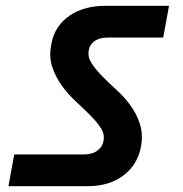

<svg xmlns="http://www.w3.org/2000/svg" viewBox="-20 -692 629 660"><path d="M29 -161H267Q297 -161 315 -174.5Q333 -188 336 -209Q340 -232 326 -253Q312 -274 289.5 -296.5Q267 -319 240.5 -343.5Q214 -368 193 -397Q172 -426 160 -460.5Q148 -495 156 -538Q162 -573 179 -598Q196 -623 221 -639.5Q246 -656 276.5 -664Q307 -672 342 -672H561L541 -563H355Q344 -563 333 -561.5Q322 -560 312 -555Q302 -550 294.5 -541Q287 -532 285 -518Q281 -496 295 -474.5Q309 -453 331 -430.5Q353 -408 379.5 -384Q406 -360 427.5 -331Q449 -302 460.5 -267Q472 -232 465 -190Q454 -127 405 -89.5Q356 -52 281 -52H9Z"/></svg>

Font: SVN-Poppins SemiBold
Style: Italic
Weight: 600
Italic angle: -10°
Designer: Ninad Kale (Devanagari), Jonny Pinhorn (Latin)
Foundry: Indian Type Foundry
Version: Version 3.002 2017; ttfautohint (v1.8.3)